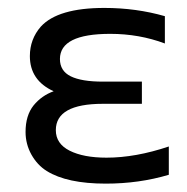

<svg xmlns="http://www.w3.org/2000/svg" viewBox="-20 -443 464 477"><path d="M63.5 -181.2Q83.5 -205.6 113.3 -216.3Q54.2 -243.2 54.2 -303.7Q54.2 -345.7 81.5 -377Q124 -423.3 239.3 -423.3Q318.4 -423.3 389.6 -402.8V-335Q325.7 -358.9 253.9 -358.9Q128.9 -358.9 128.9 -296.4Q128.9 -266.6 155.8 -253.4Q182.6 -240.2 235.4 -240.2H332.5V-185.1H235.8Q118.7 -185.1 118.7 -119.6Q118.7 -85.9 153.1 -68.6Q187.5 -51.3 244.6 -51.3Q316.9 -51.3 399.4 -79.1V-8.8Q325.7 13.2 242.7 13.2Q146.5 13.2 96.2 -18.1Q72.8 -32.7 58.1 -58.8Q43.5 -85 43.5 -115.2Q43.5 -156.2 63.5 -181.2Z"/></svg>

Font: NMS Futura Pro Book
Style: Regular
Weight: 400
Designer: Blend3rman
Version: Version 0.1